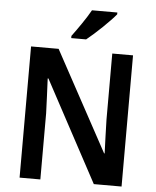

<svg xmlns="http://www.w3.org/2000/svg" viewBox="-61 -989 847 1041"><g transform="rotate(5 362.5 -469.0)"><path d="M535 -928V-938H397C372 -893 330 -833 298 -790V-778H379C426 -815 504 -890 535 -928ZM640 0V-714H527V-355C528 -296 531 -234 533 -171H530L235 -714H85V0H198V-360C196 -421 193 -483 190 -549H194L489 0Z"/></g></svg>

Font: Noto Sans Gujarati UI SemiCondensed SemiBold
Style: Regular
Weight: 600
Width: 4
Designer: Jelle Bosma - Monotype Design Team, Universal Thirst
Foundry: Monotype Imaging Inc.
Version: Version 2.106